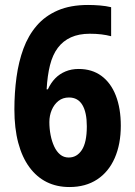

<svg xmlns="http://www.w3.org/2000/svg" viewBox="-20 -744 543 774"><path d="M38 -303Q38 -370 46.5 -432.5Q55 -495 74.5 -548Q94 -601 128 -640.5Q162 -680 213 -702Q264 -724 335 -724Q358 -724 382.5 -722Q407 -720 428 -715V-598Q409 -603 388 -605.5Q367 -608 342 -608Q298 -608 266 -593.5Q234 -579 213 -551Q192 -523 181.5 -481Q171 -439 168 -384H173Q185 -410 202.5 -428Q220 -446 244 -456Q268 -466 297 -466Q351 -466 389 -438Q427 -410 447 -358.5Q467 -307 467 -237Q467 -163 442.5 -107Q418 -51 371.5 -20.5Q325 10 260 10Q209 10 168.5 -10Q128 -30 98.5 -70Q69 -110 53.5 -168.5Q38 -227 38 -303ZM257 -109Q290 -109 310 -139.5Q330 -170 330 -235Q330 -291 312 -321Q294 -351 258 -351Q233 -351 215.5 -337Q198 -323 188.5 -300.5Q179 -278 179 -252Q179 -225 184 -199.5Q189 -174 198.5 -153.5Q208 -133 222.5 -121Q237 -109 257 -109Z"/></svg>

Font: Noto Sans Khmer Condensed
Style: Bold
Weight: 700
Width: 3
Designer: Danh Hong and the Monotype Design Team
Foundry: Monotype Imaging Inc.
Version: Version 2.004